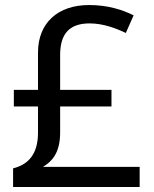

<svg xmlns="http://www.w3.org/2000/svg" viewBox="-20 -743 612 763"><path d="M334 -723C211 -723 131 -653 131 -534V-386H35V-320H131V-215C131 -127 89 -88 32 -74V0H535V-80H151C186 -101 219 -135 219 -216V-320H423V-386H219V-525C219 -613 260 -650 336 -650C390 -650 440 -631 480 -612L511 -682C465 -705 407 -723 334 -723Z"/></svg>

Font: Noto Sans Cypriot
Style: Regular
Weight: 400
Designer: Monotype Design Team
Foundry: Monotype Imaging Inc.
Version: Version 2.002